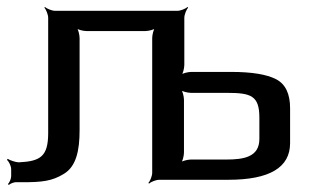

<svg xmlns="http://www.w3.org/2000/svg" viewBox="-29 -515 895 550"><path d="M3 -30V-10C3 -3 -2 8 -6 12L-4 15C0 11 12 6 19 7H35C91 7 120 4 154 -17C189 -38 199 -83 199 -142V-406C199 -415 195 -432 190 -437L188 -435C193 -430 210 -426 219 -426H387C396 -426 413 -430 418 -435L416 -437C411 -432 407 -415 407 -406V-20C407 -11 401 4 396 9L398 11C403 6 418 0 427 0H625C743 0 802 -35 802 -105V-205C802 -246 789 -274 762 -288C735 -302 692 -309 633 -309H519C510 -309 493 -305 488 -300L490 -298C495 -303 499 -320 499 -329V-464C499 -473 505 -488 510 -493L508 -495C503 -490 488 -484 479 -484H129C120 -484 105 -490 100 -495L98 -493C103 -488 109 -473 109 -464V-134C109 -67 87 -53 25 -50C16 -50 -1 -56 -7 -60L-9 -57C-4 -53 3 -40 3 -30ZM619 -58H518C509 -58 492 -54 487 -49L489 -47C494 -52 498 -69 498 -78V-229C498 -238 494 -255 489 -260L487 -258C492 -253 509 -249 518 -249H621C690 -249 714 -241 714 -178V-117C714 -65 669 -58 619 -58Z"/></svg>

Font: Gamestation Storm
Style: Regular
Weight: 400
Designer: Jonas Hecksher
Foundry: Jonas Hecksher, Playtypeª, e-types AS
Version: Version 1.003